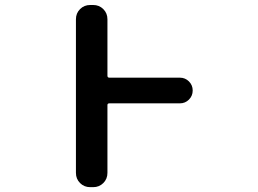

<svg xmlns="http://www.w3.org/2000/svg" viewBox="-20 -775 1040 774"><path d="M343.8 -20.5Q319.3 -20.5 302.7 -37.1Q286.1 -53.7 286.1 -78.1V-697.3Q286.1 -721.7 302.7 -738.3Q319.3 -754.9 343.8 -754.9H355.5Q379.9 -754.9 396.5 -738.3Q413.1 -721.7 413.1 -697.3V-469.7Q413.1 -461.9 420.9 -461.9H705.1Q726.6 -461.9 741.7 -446.8Q756.8 -431.6 756.8 -410.2Q756.8 -388.7 741.7 -373.5Q726.6 -358.4 705.1 -358.4H420.9Q413.1 -358.4 413.1 -351.6V-78.1Q413.1 -53.7 396.5 -37.1Q379.9 -20.5 355.5 -20.5Z"/></svg>

Font: Rounded Mgen+ 2m medium
Style: Regular
Weight: 500
Designer: [Source Han Sans]
Ryoko NISHIZUKA  (kana & ideographs); Paul D. Hunt (Latin, Greek & Cyrillic); Wenlong ZHANG  (bopomofo
Version: Version 1.059.20150602